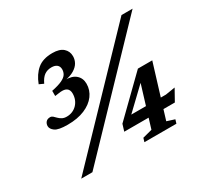

<svg xmlns="http://www.w3.org/2000/svg" viewBox="-144 -885 1135 1078"><g transform="rotate(-30 424.0 -346.0)"><path d="M95 0 750 -682.5H822L167.5 0ZM200.5 -475V-508.5Q245 -517.5 268.5 -528.8Q292 -540 300.8 -554.2Q309.5 -568.5 309.5 -585Q309.5 -604.5 297 -614.8Q284.5 -625 262 -625Q234.5 -625 215.2 -611Q196 -597 181.5 -565.5L153 -578.5Q173.5 -632.5 209.2 -662.2Q245 -692 306.5 -692Q353 -692 376 -671.5Q399 -651 399 -619Q399 -596.5 388 -577.2Q377 -558 353.5 -543.8Q330 -529.5 292 -522.5L294.5 -525Q339 -526 363.2 -504.5Q387.5 -483 387.5 -447Q387.5 -406 362.8 -372.5Q338 -339 291.8 -319.5Q245.5 -300 181 -300Q121.5 -300 100.2 -315.5Q79 -331 79 -349.5Q79 -364.5 88.2 -375.5Q97.5 -386.5 116 -386.5Q125.5 -386.5 133 -379.8Q140.5 -373 149 -364.2Q157.5 -355.5 169.5 -348.8Q181.5 -342 199.5 -342Q219.5 -342 236.5 -349.2Q253.5 -356.5 266 -369.5Q278.5 -382.5 285.5 -400Q292.5 -417.5 292.5 -438.5Q292.5 -463.5 276 -474Q259.5 -484.5 222.5 -478ZM666.5 -344.5 690.5 -335.5 491.5 -145.5 486.5 -171H743L805 -181L764 -107.5H436L449.5 -151.5L679.5 -376H772.5L669.5 -40.5L719.5 -24.5L712 0H504.5L512 -24.5L573.5 -40.5Z"/></g></svg>

Font: Newsreader SemiBold
Style: Italic
Weight: 600
Italic angle: -17°
Designer: Hugues Gentile
Foundry: Production Type
Version: Version 1.003